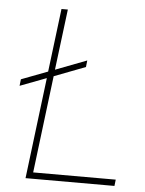

<svg xmlns="http://www.w3.org/2000/svg" viewBox="-51 -742 593 783"><g transform="rotate(5 245.5 -350.0)"><path d="M29 -400 137 -441 169 -700H195L164 -451L292 -500L289 -473L161 -424L112 -26H450L447 0H83L134 -414L26 -373Z"/></g></svg>

Font: Haskoy Thin
Style: Italic
Weight: 100
Designer: Ertekin Erdin
Foundry: Ertekin Erdin
Version: Version 2.000; ttfautohint (v1.8.4.7-5d5b)